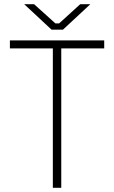

<svg xmlns="http://www.w3.org/2000/svg" viewBox="-20 -892 542 912"><path d="M225 -751H279L409 -872H361L261 -781H243L142 -872H95ZM231 0H271V-662H475V-700H27V-662H231Z"/></svg>

Font: Fixel Text ExtraLight
Style: Regular
Weight: 200
Width: 4
Designer: AlfaBravo + MacPaw
Foundry: Kyrylo Tkachov, Marchela Mozhyna, Serhii Makarenko, Maria Weinstein, Zakhar Kryvoshyya
Version: Version 1.211